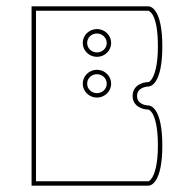

<svg xmlns="http://www.w3.org/2000/svg" viewBox="-20 -552 614 608"><path d="M318 -416C318 -399 304 -386 287 -386C270 -386 256 -399 256 -416C256 -433 270 -446 287 -446C304 -446 318 -432 318 -416ZM332 -416C332 -440 312 -460 287 -460C262 -460 242 -440 242 -416C242 -392 262 -372 287 -372C312 -372 332 -392 332 -416ZM318 -287C318 -270 304 -257 287 -257C270 -257 256 -270 256 -287C256 -304 270 -317 287 -317C304 -317 318 -304 318 -287ZM332 -287C332 -311 312 -331 287 -331C262 -331 242 -311 242 -287C242 -263 262 -243 287 -243C312 -243 332 -263 332 -287ZM461 12C454 22 450 22 450 22H94V-518H450C455 -516 480 -505 480 -405C480 -343 469 -315 461 -302C454 -292 450 -292 450 -292C433 -292 400 -283 400 -248C400 -214 433 -205 450 -205C451 -205 456 -203 462 -194C470 -181 480 -153 480 -91C480 -29 469 -1 461 12ZM494 -91C494 -212 456 -218 450 -218C448 -218 414 -219 414 -248C414 -277 448 -278 450 -278C456 -278 494 -284 494 -405C494 -526 456 -532 450 -532H80V36H450C456 36 494 30 494 -91Z"/></svg>

Font: Platiipus Light
Style: Light
Weight: 400
Version: Version 001.000